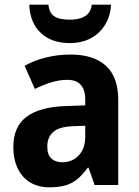

<svg xmlns="http://www.w3.org/2000/svg" viewBox="-20 -790 593 820"><path d="M281 -557Q380 -557 432.5 -509Q485 -461 485 -363V0H384L358 -74H355Q334 -45 311.5 -26Q289 -7 260.5 1.5Q232 10 191 10Q144 10 109.5 -10.5Q75 -31 56 -70Q37 -109 37 -162Q37 -249 93 -291Q149 -333 259 -337L344 -340V-364Q344 -407 324.5 -428Q305 -449 268 -449Q234 -449 199.5 -438.5Q165 -428 129 -410L85 -509Q126 -532 176.5 -544.5Q227 -557 281 -557ZM293 -251Q233 -249 207.5 -226.5Q182 -204 182 -164Q182 -129 199.5 -113Q217 -97 246 -97Q288 -97 316 -126Q344 -155 344 -207V-253ZM454 -770Q452 -722 429 -684.5Q406 -647 367.5 -626.5Q329 -606 278 -606Q200 -606 154 -649.5Q108 -693 105 -770H187Q189 -744 201 -730Q213 -716 233.5 -711Q254 -706 279 -706Q301 -706 321.5 -711.5Q342 -717 355.5 -731Q369 -745 372 -770Z"/></svg>

Font: Noto Sans Thai SemiCondensed
Style: Bold
Weight: 700
Width: 4
Designer: Monotype Design Team
Foundry: Monotype Imaging Inc.
Version: Version 2.001